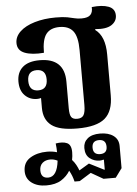

<svg xmlns="http://www.w3.org/2000/svg" viewBox="-58 -643 682 956"><g transform="rotate(-5 282.5 -164.5)"><path d="M314 0Q223 0 184.5 -29.5Q146 -59 146 -117V-167Q137 -164 126 -164Q90 -164 65.5 -188.5Q41 -213 41 -258Q41 -304 70 -329.5Q99 -355 155 -355Q279 -355 279 -237V-104Q279 -71 287.5 -59.5Q296 -48 316 -48Q340 -48 349 -63Q358 -78 358 -114V-388Q358 -455 336 -483Q314 -511 268 -511Q223 -511 201.5 -483.5Q180 -456 180 -390Q120 -385 84 -399Q48 -413 48 -450Q48 -482 74.5 -507Q101 -532 148 -546Q195 -560 253 -560Q290 -560 311 -556Q332 -552 347 -548Q362 -544 382 -544Q414 -544 426.5 -557.5Q439 -571 437 -596Q489 -602 521 -590Q553 -578 553 -544Q553 -515 526.5 -497.5Q500 -480 445 -485L444 -481Q493 -446 493 -354V-150Q493 -71 451.5 -35.5Q410 0 314 0ZM136 -206Q182 -206 182 -257Q182 -307 136 -307Q90 -307 90 -257Q90 -206 136 -206ZM135 269Q90 269 61.5 247.5Q33 226 33 189Q33 145 68 123.5Q103 102 152 102Q179 102 202 109Q202 88 199 65Q234 59 255.5 68.5Q277 78 277 115Q277 135 273 154Q284 166 292 180.5Q300 195 305 209L355 179L428 216H431V167L428 166Q420 169 410 169Q382 169 360.5 152Q339 135 339 100Q339 71 360.5 53Q382 35 423 35Q465 35 490 53.5Q515 72 515 105V216L482 261H421L360 226L302 262H276Q269 232 254 206Q238 233 209.5 251Q181 269 135 269ZM415 137Q450 137 450 103Q450 67 415 67Q380 67 380 102Q380 137 415 137ZM111 192Q111 231 147 231Q192 231 201 151Q183 142 165 142Q141 142 126 155Q111 168 111 192Z"/></g></svg>

Font: Noto Serif Thai SemiCondensed
Style: Bold
Weight: 700
Width: 4
Designer: Monotype Design Team
Foundry: Monotype Imaging Inc.
Version: Version 2.002; ttfautohint (v1.8.4.7-5d5b)